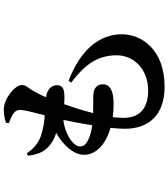

<svg xmlns="http://www.w3.org/2000/svg" viewBox="44 -892 911 1040"><g transform="rotate(-90 500.0 -371.5)"><path d="M189 -683 177 -676C185 -610 205 -581 235 -557C257 -539 277 -531 300 -523C232 -484 182 -428 182 -371C182 -311 235 -255 328 -229C325 -199 323 -173 323 -151C323 -25 394 64 551 64C755 64 835 -64 835 -167C835 -290 750 -392 583 -456L573 -442C659 -376 721 -309 721 -196C721 -99 642 -25 530 -25C438 -25 382 -67 382 -159C382 -177 384 -196 386 -217C428 -211 469 -211 499 -215C541 -221 564 -240 564 -269C564 -304 542 -320 505 -322C482 -323 448 -322 408 -323C422 -379 440 -434 456 -480C475 -478 494 -478 510 -479C540 -481 559 -490 559 -518C559 -544 542 -572 494 -578C508 -611 520 -633 531 -652C543 -673 560 -686 560 -710C560 -745 488 -807 426 -807C396 -807 374 -801 355 -795L354 -779C369 -774 385 -767 398 -760C415 -749 426 -738 425 -715C424 -694 413 -650 396 -585C361 -587 323 -593 284 -606C239 -622 212 -651 189 -683ZM342 -328C272 -338 227 -360 227 -393C227 -435 305 -479 371 -484C361 -438 351 -383 342 -328Z"/></g></svg>

Font: Noto Serif CJK HK
Style: Bold
Weight: 700
Designer: Ryoko NISHIZUKA 西塚涼子 (kana & ideographs); Frank Grießhammer (Latin, Greek & Cyrillic); Wenlong ZHANG 张文龙 (bopomofo); San
Foundry: Adobe
Version: Version 2.001;hotconv 1.1.0;makeotfexe 2.6.0